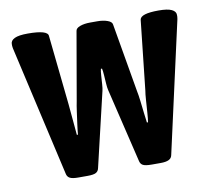

<svg xmlns="http://www.w3.org/2000/svg" viewBox="-64 -598 744 672"><g transform="rotate(-10 308.0 -261.5)"><path d="M162 2Q141 2 132 -3Q123 -8 121 -19L15 -484Q14 -488 14 -492Q14 -496 14 -499Q14 -511 28.5 -518Q43 -525 75 -525Q146 -525 147 -504L173 -257Q174 -246 176 -224Q178 -202 180 -180Q182 -158 183 -146H187Q188 -160 191 -182Q194 -204 197 -226Q200 -248 203 -262L245 -504Q246 -514 261 -519.5Q276 -525 297 -525H323Q343 -525 358.5 -519.5Q374 -514 375 -504L417 -260Q420 -246 422.5 -224.5Q425 -203 427.5 -181.5Q430 -160 432 -146H436Q438 -158 439.5 -180Q441 -202 442.5 -224Q444 -246 446 -257L473 -504Q476 -525 540 -525Q572 -525 586.5 -518Q601 -511 601 -499Q601 -496 601 -492Q601 -488 600 -484L496 -19Q494 -8 484 -3Q474 2 455 2H423Q400 2 391.5 -3Q383 -8 381 -19L318 -282Q316 -290 315 -305Q314 -320 313 -335.5Q312 -351 310 -359H306Q304 -351 303 -335.5Q302 -320 301 -305Q300 -290 298 -282L236 -19Q234 -8 225.5 -3Q217 2 195 2Z"/></g></svg>

Font: Asap Condensed VF Beta
Style: Regular
Weight: 400
Designer: Pablo Cosgaya
Foundry: Omnibus-Type
Version: Version 1.008